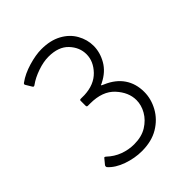

<svg xmlns="http://www.w3.org/2000/svg" viewBox="-139 -766 595 595"><g transform="rotate(-45 158.5 -469.0)"><path d="M138 -247Q107 -247 75.5 -258Q44 -269 26 -289Q25 -291 25 -293Q25 -295 26 -297L40 -314Q42 -318 47 -314Q66 -296 89 -287.5Q112 -279 136 -279Q169 -279 191.5 -293Q214 -307 226 -328Q238 -349 238 -371Q238 -405 210.5 -435Q183 -465 129 -465Q127 -465 124 -465Q121 -465 119 -465Q114 -465 114 -470V-492Q114 -496 119 -496Q121 -496 127.5 -496Q134 -496 135 -496Q179 -498 204 -524Q229 -550 229 -581Q229 -611 206.5 -635Q184 -659 140 -659Q118 -659 92 -650Q66 -641 48 -628Q42 -623 39 -629L27 -649Q26 -651 27 -653Q28 -655 30 -656Q52 -672 84 -681.5Q116 -691 141 -691Q180 -691 207.5 -676Q235 -661 249 -636Q263 -611 263 -584Q263 -555 247.5 -528Q232 -501 200 -485Q195 -482 194 -482.5Q193 -483 193 -481Q193 -480 195.5 -479Q198 -478 202 -476Q237 -461 255 -434.5Q273 -408 273 -372Q273 -341 257 -312Q241 -283 211 -265Q181 -247 138 -247Z"/></g></svg>

Font: Glory ExtraLight
Style: Regular
Weight: 250
Version: Version 1.011